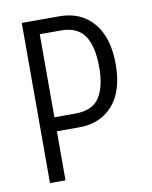

<svg xmlns="http://www.w3.org/2000/svg" viewBox="-74 -681 586 738"><g transform="rotate(-10 219.0 -312.5)"><path d="M209 -625Q292 -625 340.8 -567.9Q389.6 -510.7 389.6 -406.2Q389.6 -301.8 340.8 -246.6Q292 -191.4 209 -191.4H122.1V0H61.5V-625ZM325.2 -406.2Q325.2 -486.3 297.4 -528.3Q269.5 -570.3 204.1 -570.3H122.1V-246.1H204.1Q270.5 -246.1 297.9 -287.6Q325.2 -329.1 325.2 -406.2Z"/></g></svg>

Font: Sudo Light
Style: Regular
Weight: 300
Monospace: yes
Designer: Jens Kutilek
Foundry: Jens Kutilek
Version: Version 0.040